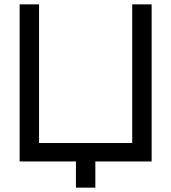

<svg xmlns="http://www.w3.org/2000/svg" viewBox="-20 -740 785 880"><path d="M328 120H417V0H675V-720H586V-84.5H159V-720H70V0H328Z"/></svg>

Font: Eudonet Medium
Style: Regular
Weight: 500
Designer: Mikhail Sharanda
Foundry: Mikhail Sharanda
Version: Version 4.503;Glyphs 3.1.2 (3151)